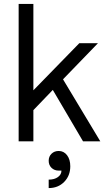

<svg xmlns="http://www.w3.org/2000/svg" viewBox="-20 -720 556 978"><path d="M150 -700V-260L384 -500H479L301 -316L491 0H403L249 -262L150 -159V0H75V-700ZM293 149H279Q257 149 242.5 135Q228 121 228 99Q228 77 242.5 63Q257 49 279 49Q305 49 321.5 70.5Q338 92 338 127Q338 175 307 206.5Q276 238 228 238V195Q257 195 275 182Q293 169 293 149Z"/></svg>

Font: MedMera Sans
Style: Regular
Weight: 400
Designer: Kasper Nordkvist
Foundry: UNCUT.wtf
Version: Version 1.300